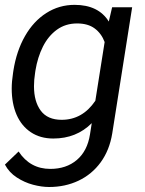

<svg xmlns="http://www.w3.org/2000/svg" viewBox="-28 -558 594 787"><path d="M-7.8 116.7 48.3 63Q95.2 134.3 178.2 134.3Q243.7 134.3 286.9 97.7Q330.1 61 340.8 -6.8L348.1 -53.2Q285.2 9.8 190.4 9.8Q137.2 9.8 98.6 -15.9Q60.1 -41.5 40 -87.6Q20 -133.8 20 -194.8Q20 -223.6 25.4 -258.3L26.9 -268.6Q39.6 -349.1 74.5 -410.2Q109.4 -471.2 161.9 -504.6Q214.4 -538.1 277.8 -538.1Q375.5 -538.1 418 -469.7L431.6 -528.3H513.7L432.1 -11.2Q420.9 57.6 384.8 107.2Q348.6 156.7 293.9 182.6Q239.3 208.5 173.3 208.5Q142.6 208.5 107.4 199.2Q72.3 189.9 40.8 169.4Q9.3 148.9 -7.8 116.7ZM115.7 -258.3Q111.3 -230.5 111.3 -204.6Q111.3 -141.6 139.2 -104.2Q167 -66.9 224.6 -66.9Q310.1 -66.9 362.8 -145L400.9 -385.7Q387.7 -420.9 360.1 -441.4Q332.5 -461.9 288.1 -461.9Q240.7 -461.9 205.3 -436.3Q169.9 -410.6 147.9 -366.9Q126 -323.2 117.2 -268.6Z"/></svg>

Font: Mardoto
Style: Italic
Weight: 400
Italic angle: -12°
Designer: Christian Robertson, Vahan Hovhannisyan
Foundry: Google
Version: Version 1.000